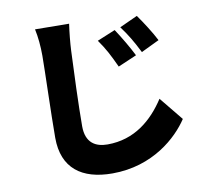

<svg xmlns="http://www.w3.org/2000/svg" viewBox="-92 -901 1183 1084"><g transform="rotate(-10 500.0 -359.5)"><path d="M619 -716 515 -673C554 -618 574 -578 606 -509L713 -555C691 -600 649 -671 619 -716ZM756 -773 653 -726C692 -673 714 -636 749 -567L853 -617C831 -661 787 -730 756 -773ZM372 -796 177 -798C187 -753 192 -698 192 -644C192 -569 183 -301 183 -175C183 0 292 79 467 79C700 79 848 -59 911 -155L801 -290C728 -178 623 -87 468 -87C400 -87 344 -117 344 -213C344 -323 352 -539 357 -644C359 -688 365 -748 372 -796Z"/></g></svg>

Font: Noto Sans CJK HK Black
Style: Regular
Weight: 900
Designer: Ryoko NISHIZUKA 西塚涼子 (kana, bopomofo & ideographs); Paul D. Hunt (Latin, Greek & Cyrillic); Sandoll Communications 산돌커뮤니
Foundry: Adobe
Version: Version 2.004;hotconv 1.0.118;makeotfexe 2.5.65603